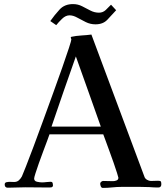

<svg xmlns="http://www.w3.org/2000/svg" viewBox="-20 -915 814 939"><path d="M473 -296Q442 -382 412 -468Q382 -554 351 -639Q321 -554 291 -468Q261 -382 232 -296ZM769 -14Q769 2 754 2Q744 2 732.5 1.5Q721 1 710 0Q688 -1 665.5 -1Q643 -1 620 -1Q609 -1 597.5 -1Q586 -1 574 -1Q552 -1 529 1.5Q506 4 483 4Q476 4 473 -3.5Q470 -11 470 -17Q470 -22 475 -26Q480 -30 484 -30L533 -29Q541 -29 550 -32.5Q559 -36 559 -46Q559 -48 552.5 -68.5Q546 -89 536 -118Q526 -147 515 -176.5Q504 -206 496 -228.5Q488 -251 485 -258H222Q219 -249 210.5 -226Q202 -203 191 -174Q180 -145 170 -116.5Q160 -88 153.5 -67.5Q147 -47 147 -42Q147 -29 161.5 -26Q176 -23 185 -23Q196 -23 206.5 -24.5Q217 -26 227 -26Q236 -26 237.5 -19.5Q239 -13 239 -6Q237 0 232 1Q227 2 222 2Q193 2 163 1.5Q133 1 104 1Q82 1 60.5 2Q39 3 18 3Q3 3 3 -13Q3 -22 12 -24Q21 -26 32.5 -25.5Q44 -25 49 -25Q63 -25 72 -33Q81 -41 87 -52Q91 -61 106.5 -100Q122 -139 144 -198Q166 -257 191 -325.5Q216 -394 240.5 -461.5Q265 -529 285 -586Q305 -643 317 -680Q329 -717 329 -722Q329 -724 327.5 -726.5Q326 -729 326 -731Q326 -734 329 -735Q352 -740 378 -741.5Q404 -743 427 -746L687 -49Q690 -41 699.5 -35.5Q709 -30 718 -30Q727 -30 735.5 -30.5Q744 -31 753 -31Q764 -31 766.5 -27.5Q769 -24 769 -14ZM548 -865Q526 -841 505 -818.5Q484 -796 447 -796Q422 -796 399.5 -807Q377 -818 357.5 -829Q338 -840 320 -840Q301 -840 283.5 -823Q266 -806 255 -792L226 -812Q247 -842 271.5 -868.5Q296 -895 337 -895Q361 -895 381.5 -884.5Q402 -874 422 -863.5Q442 -853 464 -853Q483 -853 497 -866Q511 -879 523 -892Z"/></svg>

Font: Kaisei Decol Medium
Style: Regular
Weight: 500
Designer: Font-Kai, 金井和夫
Foundry: KAZUO KANAI
Version: Version 5.003